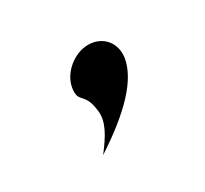

<svg xmlns="http://www.w3.org/2000/svg" viewBox="-54 -165 332 311"><g transform="rotate(-30 112.0 -9.5)"><path d="M76 -45C72 -17 90 -31 94 9C96 29 85 48 65 74C131 31 168 -8 174 -45C178 -72 160 -93 133 -93C107 -93 80 -71 76 -45Z"/></g></svg>

Font: Charger Static
Style: Obl
Weight: 1000
Designer: Jasper
Foundry: KineticPlasma Fonts/Cannot Into Space Fonts
Version: Version 1.1